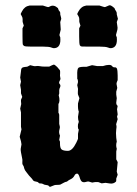

<svg xmlns="http://www.w3.org/2000/svg" viewBox="-20 -698 523 733"><path d="M57.1 -401.9 60.1 -425.8Q60.1 -433.6 63 -438Q67.4 -441.9 75.2 -442.4Q83 -442.9 85 -443.8L95.2 -449.2L108.9 -445.8Q112.8 -444.8 118.7 -445.8Q124.5 -446.8 132.3 -445.3Q140.1 -443.8 147.9 -443.8H168Q180.7 -450.2 184.6 -451.2Q188.5 -452.1 198.2 -442.4Q207 -432.6 208.5 -430.2Q210 -426.8 209.5 -418.9Q209 -411.1 209 -409.2L210.9 -397Q210.9 -395 207.5 -388.7Q203.6 -381.3 208 -377Q212.4 -372.6 209.5 -365.2Q206.1 -358.4 206.1 -353.5V-340.8L204.1 -334.5Q210.4 -311.5 203.1 -300.8V-267.1Q206.1 -264.2 206.1 -258.8V-225.1Q206.1 -223.1 207.5 -218.8Q209 -213.9 208.5 -210.4Q208 -207 207 -203.6Q203.6 -191.4 209 -180.2L206.1 -164.1L209 -157.2V-149.9Q209 -131.8 215.8 -127Q222.7 -122.1 239.3 -122.1Q255.9 -122.1 271 -152.8Q277.8 -167 277.8 -168.5V-187L280.8 -203.1Q277.8 -206.1 277.8 -210Q276.9 -213.9 277.8 -223.1L280.8 -232.9Q277.8 -241.7 277.8 -252L280.8 -272Q276.9 -280.3 277.8 -303.2L283.2 -323.2L277.8 -336.9Q276.9 -339.8 277.3 -347.7Q277.8 -355.5 277.8 -358.9L274.9 -373L277.8 -384.8Q277.8 -394 274.9 -397V-409.2Q273.9 -434.1 279.3 -439Q284.7 -443.8 310.1 -442.9L331.5 -449.2L350.6 -445.8Q361.8 -445.8 373 -445.8Q386.2 -450.2 395.5 -450.2Q404.8 -450.2 407.2 -446.3Q410.6 -441.4 416 -440.9H420.9Q424.8 -439.9 426.8 -435.5Q428.7 -431.2 429.2 -410.2V-392.1Q424.8 -383.3 424.8 -377.9L427.7 -362.3L423.8 -348.1Q422.9 -337.4 425.8 -323.2L423.8 -306.2Q423.8 -297.4 429.2 -293.9Q429.2 -293 426.8 -280.8L429.2 -261.2Q429.2 -259.8 426.8 -252.4L429.2 -243.2L423.8 -225.1Q422.9 -223.1 424.3 -219.2Q425.8 -215.3 423.8 -203.6Q421.9 -191.9 423.8 -171.9L425.8 -157.2Q421.4 -143.6 425.8 -129.9Q422.9 -120.6 423.8 -107.9V-89.8L429.2 -79.1L425.8 -43L429.2 -30.8L423.8 -16.1V-10.7Q423.8 -6.3 422.9 -4.9Q413.1 4.9 398.9 2.4Q384.8 0 382.8 0L368.2 2L355 -2.9Q342.8 -3.9 332 -1L318.8 -4.9Q315.9 -5.9 307.6 -3.4Q299.8 -1 293.9 -3.9Q288.1 -6.8 284.2 -20.5Q280.3 -34.2 274.9 -35.2Q268.1 -35.2 264.6 -28.3Q259.8 -18.6 250.5 -14.2Q241.2 -9.8 238.3 -6.8Q235.4 -3.9 232.4 -3.9Q229 -3.9 210 6.8Q206.1 7.8 198.7 7.8Q191.4 7.8 188 8.8L171.9 15.1Q167.5 15.1 164.1 9.8Q161.1 8.8 156.2 8.3Q149.4 7.8 145 4.9Q140.6 2 134.8 2.4Q129.4 2.9 127 -0.5Q124.5 -3.9 116.7 -4.9Q108.4 -5.9 105.5 -10.7Q103 -15.1 98.1 -20Q92.8 -24.9 90.8 -27.8Q86.9 -33.2 80.6 -41Q74.2 -48.3 72.3 -55.7Q70.8 -63 69.8 -64Q69.8 -64.9 68.4 -66.4Q66.9 -67.9 65.9 -70.8Q64.9 -73.7 65.4 -81.5Q65.9 -88.9 64.9 -91.8Q58.1 -122.6 59.1 -129.9L62 -147L60.1 -158.7L55.2 -175.8L62 -204.1L60.1 -213.9V-269L57.1 -283.2L61 -300.8L60.1 -311.5V-316.9L64.9 -328.1L60.1 -341.8Q60.1 -348.6 60.1 -355Q57.1 -372.1 57.1 -373L60.1 -386.2ZM64 -654.8Q73.7 -673.8 92.8 -676.8H144Q161.6 -670.9 163.6 -670.9Q166 -670.9 170.4 -673.3Q185.1 -681.6 201.2 -667Q202.1 -665 203.1 -661.6Q204.1 -658.2 207 -655.3Q210 -652.3 210 -648.4V-643.1Q213.9 -628.9 213.9 -626L210 -613.8L211.9 -585L207 -564.9Q207 -563 207.5 -562Q208 -561 208.5 -559.1Q209 -557.1 210 -556.2Q213.9 -517.1 189 -514.2Q183.6 -513.2 175.8 -516.6Q168 -520 145.5 -520H101.6Q75.7 -520 72.3 -522.5Q68.8 -524.9 67.4 -527.3Q65.9 -530.3 65.9 -559.6V-589.8L70.8 -600.1L66.9 -612.8Q65.9 -615.7 66.4 -623Q66.9 -630.4 63 -636.7Q59.1 -643.1 59.1 -644.5Q59.1 -646 64 -654.8ZM279.8 -654.8Q290 -673.8 309.1 -676.8H359.9Q377.4 -670.9 379.9 -670.9Q381.8 -670.9 386.7 -673.3Q391.6 -675.8 397 -677.7Q402.8 -679.7 417 -667Q418 -665 418.5 -663.6Q418.9 -662.1 419.9 -660.2Q420.9 -658.2 422.9 -655.8Q425.8 -651.9 425.8 -646.5V-643.1Q429.7 -628.9 430.2 -626L425.8 -613.8Q425.8 -609.9 427.7 -600.6Q429.7 -591.3 428.2 -585L422.9 -564.9Q422.9 -563 423.3 -562Q423.8 -561 424.3 -559.1Q424.8 -557.1 425.8 -556.2Q429.7 -517.1 404.8 -514.2Q399.9 -513.2 392.1 -516.6Q383.8 -520 361.3 -520H317.4Q295.9 -520 291.5 -520.5Q287.1 -521 284.7 -525.4Q282.2 -530.3 282.2 -559.6V-589.8L287.1 -600.1L283.2 -612.8Q282.2 -615.7 282.7 -623Q283.2 -630.4 279.3 -636.7Q274.9 -643.1 274.9 -644.5Q274.9 -646 279.8 -654.8Z"/></svg>

Font: AntiqueNobleBoldCondensed
Style: BoldCondensed
Weight: 700
Version: Version 001.000